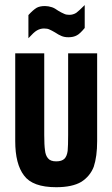

<svg xmlns="http://www.w3.org/2000/svg" viewBox="-20 -742 449 769"><path d="M41 -176.8V-528.3H157.2V-201.2Q157.2 -160.2 160.2 -140.6Q162.1 -120.1 171.9 -108.4Q181.6 -95.7 205.1 -95.7Q227.5 -95.7 238.3 -106.4Q248 -116.2 251 -137.7Q252 -147.5 252.4 -163.6Q252.9 -179.7 252.9 -201.2V-528.3H369.1V-176.8Q369.1 -115.2 355.5 -74.2Q340.8 -36.1 305.7 -13.7Q269.5 7.8 205.1 7.8Q110.4 7.8 76.2 -39.1Q41 -85 41 -176.8ZM93.8 -681.6Q112.3 -702.1 127 -710.9Q139.6 -717.8 160.2 -717.8Q173.8 -717.8 188.5 -712.9Q194.3 -710.9 200.2 -707.5Q206.1 -704.1 212.9 -699.2Q225.6 -691.4 237.3 -686.5Q245.1 -682.6 257.8 -682.6Q272.5 -682.6 285.2 -690.4Q295.9 -698.2 319.3 -721.7V-629.9Q299.8 -606.4 288.1 -600.6Q274.4 -592.8 253.9 -592.8Q238.3 -592.8 226.6 -597.7Q214.8 -602.5 200.2 -612.3Q193.4 -616.2 188 -619.1Q182.6 -622.1 177.7 -624Q169.9 -627.9 156.2 -627.9Q141.6 -627.9 127.9 -620.1Q121.1 -616.2 112.8 -608.4Q104.5 -600.6 93.8 -588.9Z"/></svg>

Font: Dinish Condensed
Style: Bold
Weight: 700
Width: 3
Designer: Bert Driehuis
Foundry: Playbeing
Version: Version 3.006; git-39231f3c-release